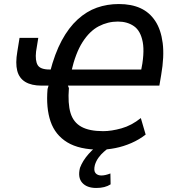

<svg xmlns="http://www.w3.org/2000/svg" viewBox="-20 -734 871 953"><path d="M477 9Q374 9 314 -27.5Q254 -64 231 -131Q208 -198 216 -292L221 -309H187Q136 -309 105.5 -327.5Q75 -346 65.5 -383Q56 -420 66 -478L77 -546H170L159 -478Q154 -433 167 -411Q180 -389 226 -389H246L228 -376Q252 -469 286.5 -533Q321 -597 365.5 -637.5Q410 -678 461 -696Q512 -714 570 -714Q632 -714 677 -693.5Q722 -673 750.5 -630Q779 -587 787.5 -520.5Q796 -454 780 -362L771 -309H317L322 -297Q316 -220 330 -173.5Q344 -127 383.5 -105Q423 -83 492 -83Q533 -83 583 -97Q633 -111 679 -148L703 -66Q671 -41 632 -24Q593 -7 552.5 1Q512 9 477 9ZM565 -627Q515 -627 470 -603.5Q425 -580 390 -525.5Q355 -471 334 -379L323 -389H695L678 -372Q699 -469 688.5 -525Q678 -581 645 -604Q612 -627 565 -627ZM458 199Q411 199 388 173Q365 147 377 99Q390 64 420 30Q450 -4 495 -33L520 0Q510 7 495.5 19.5Q481 32 469 48.5Q457 65 451 85Q444 113 454 125Q464 137 483 137Q493 137 504 134.5Q515 132 528 127L529 181Q515 190 497.5 194.5Q480 199 458 199Z"/></svg>

Font: Nunito Sans 7pt Condensed SemiBold
Style: Italic
Weight: 600
Width: 3
Italic angle: -9°
Designer: Vernon Adams
Foundry: Vernon Adams
Version: Version 3.101;gftools[0.9.27]